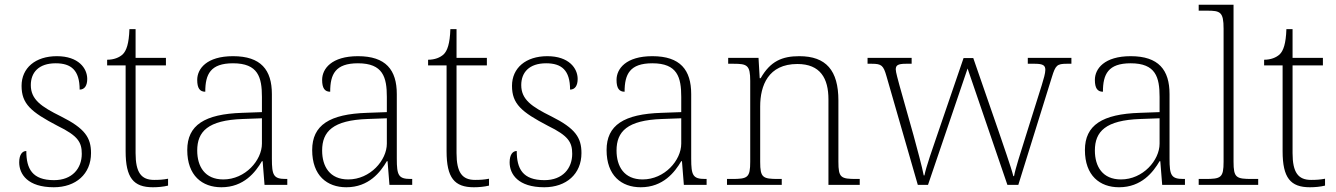

<svg xmlns="http://www.w3.org/2000/svg" viewBox="-20 -780 5636 810"><path d="M207 10C300 10 364 -46 364 -134C364 -199 339 -238 237 -289C154 -330 110 -360 110 -421C110 -474 143 -513 215 -513C280 -513 316 -484 316 -402C337 -402 348 -419 348 -447C348 -492 311 -543 220 -543C129 -543 71 -493 71 -418C71 -342 110 -308 223 -249C309 -207 325 -180 325 -131C325 -70 285 -20 208 -20C116 -20 91 -68 91 -143C75 -143 61 -129 61 -95C61 -45 97 10 207 10Z M625 10C646 10 669 8 689 3V-26C668 -22 652 -21 630 -21C576 -21 552 -52 552 -134V-504H680V-536H552V-657H526C524 -595 513 -566 498 -551C483 -537 460 -528 432 -528V-504H510V-142C510 -30 543 10 625 10Z M914 10C1009 10 1058 -54 1085 -100H1088L1096 0H1192V-25H1186C1134 -25 1127 -40 1127 -111V-383C1127 -485 1081 -543 963 -543C852 -543 812 -490 812 -443C812 -408 823 -393 846 -393C846 -467 868 -513 963 -513C1069 -513 1085 -454 1085 -371V-307L1002 -304C843 -299 770 -252 770 -147C770 -39 833 10 914 10ZM922 -23C844 -23 812 -78 812 -145C812 -225 857 -273 1004 -278L1085 -281V-174C1085 -104 1015 -23 922 -23Z M1441 10C1536 10 1585 -54 1612 -100H1615L1623 0H1719V-25H1713C1661 -25 1654 -40 1654 -111V-383C1654 -485 1608 -543 1490 -543C1379 -543 1339 -490 1339 -443C1339 -408 1350 -393 1373 -393C1373 -467 1395 -513 1490 -513C1596 -513 1612 -454 1612 -371V-307L1529 -304C1370 -299 1297 -252 1297 -147C1297 -39 1360 10 1441 10ZM1449 -23C1371 -23 1339 -78 1339 -145C1339 -225 1384 -273 1531 -278L1612 -281V-174C1612 -104 1542 -23 1449 -23Z M1979 10C2000 10 2023 8 2043 3V-26C2022 -22 2006 -21 1984 -21C1930 -21 1906 -52 1906 -134V-504H2034V-536H1906V-657H1880C1878 -595 1867 -566 1852 -551C1837 -537 1814 -528 1786 -528V-504H1864V-142C1864 -30 1897 10 1979 10Z M2276 10C2369 10 2433 -46 2433 -134C2433 -199 2408 -238 2306 -289C2223 -330 2179 -360 2179 -421C2179 -474 2212 -513 2284 -513C2349 -513 2385 -484 2385 -402C2406 -402 2417 -419 2417 -447C2417 -492 2380 -543 2289 -543C2198 -543 2140 -493 2140 -418C2140 -342 2179 -308 2292 -249C2378 -207 2394 -180 2394 -131C2394 -70 2354 -20 2277 -20C2185 -20 2160 -68 2160 -143C2144 -143 2130 -129 2130 -95C2130 -45 2166 10 2276 10Z M2683 10C2778 10 2827 -54 2854 -100H2857L2865 0H2961V-25H2955C2903 -25 2896 -40 2896 -111V-383C2896 -485 2850 -543 2732 -543C2621 -543 2581 -490 2581 -443C2581 -408 2592 -393 2615 -393C2615 -467 2637 -513 2732 -513C2838 -513 2854 -454 2854 -371V-307L2771 -304C2612 -299 2539 -252 2539 -147C2539 -39 2602 10 2683 10ZM2691 -23C2613 -23 2581 -78 2581 -145C2581 -225 2626 -273 2773 -278L2854 -281V-174C2854 -104 2784 -23 2691 -23Z M3047 0H3278V-25H3264C3198 -25 3187 -30 3187 -97V-331C3187 -419 3221 -510 3344 -510C3441 -510 3475 -449 3475 -361V0H3607V-25H3594C3527 -25 3517 -30 3517 -98V-356C3517 -483 3465 -543 3352 -543C3280 -543 3230 -522 3189 -450H3185L3180 -536H3052V-511H3075C3132 -511 3145 -505 3145 -439V-98C3145 -30 3134 -25 3067 -25H3047Z M3720 -458 3852 0H3895L4062 -491L4230 0H4276L4418 -456C4433 -504 4439 -511 4480 -511H4500V-536H4316V-511H4346C4382 -511 4390 -503 4390 -485C4390 -471 4383 -447 4375 -421L4309 -211C4285 -134 4264 -70 4258 -37H4255C4246 -74 4209 -178 4193 -226L4086 -535H4045L3934 -211C3917 -162 3886 -73 3880 -40H3877C3871 -73 3847 -161 3834 -209L3774 -422C3769 -441 3759 -476 3759 -487C3759 -504 3767 -511 3802 -511H3826V-536H3640V-511H3658C3699 -511 3707 -504 3720 -458Z M4701 10C4796 10 4845 -54 4872 -100H4875L4883 0H4979V-25H4973C4921 -25 4914 -40 4914 -111V-383C4914 -485 4868 -543 4750 -543C4639 -543 4599 -490 4599 -443C4599 -408 4610 -393 4633 -393C4633 -467 4655 -513 4750 -513C4856 -513 4872 -454 4872 -371V-307L4789 -304C4630 -299 4557 -252 4557 -147C4557 -39 4620 10 4701 10ZM4709 -23C4631 -23 4599 -78 4599 -145C4599 -225 4644 -273 4791 -278L4872 -281V-174C4872 -104 4802 -23 4709 -23Z M5037 0H5288V-25H5262C5195 -25 5184 -30 5184 -98V-760H5037V-735H5072C5128 -735 5142 -730 5142 -659V-98C5142 -30 5131 -25 5064 -25H5037Z M5506 10C5527 10 5550 8 5570 3V-26C5549 -22 5533 -21 5511 -21C5457 -21 5433 -52 5433 -134V-504H5561V-536H5433V-657H5407C5405 -595 5394 -566 5379 -551C5364 -537 5341 -528 5313 -528V-504H5391V-142C5391 -30 5424 10 5506 10Z"/></svg>

Font: Noto Serif Georgian ExtraLight
Style: Regular
Weight: 200
Designer: Monotype Design Team, Akaki Razmadze
Foundry: Google LLC
Version: Version 2.003